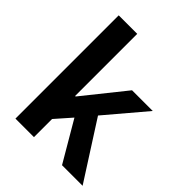

<svg xmlns="http://www.w3.org/2000/svg" viewBox="-222 -923 1049 1049"><g transform="rotate(45 302.5 -399.0)"><path d="M222 -798H79V0H222V-140L303 -232L439 0H598L386 -331L580 -560H420L226 -318H222Z"/></g></svg>

Font: Spoqa Han Sans Neo Bold
Style: Bold
Weight: 700
Designer: [Spoqa Han Sans Neo] Dong-huui Kim  Younghwa Kang  Yujin Lee  [Noto Sans] Ryoko NISHIZUKA  (kana & ideographs); Paul D. 
Foundry: Spoqa (http://www.spoqa-han-sans.com)
Version: Version 1.100;hotconv 1.0.109;makeotfexe 2.5.65596